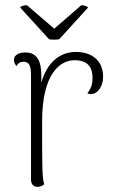

<svg xmlns="http://www.w3.org/2000/svg" viewBox="-20 -715 460 743"><path d="M209 -563 321 -686C316 -692 302 -695 295 -695L190 -604L84 -695C78 -695 60 -692 58 -686L170 -563C182 -561 197 -561 209 -563ZM274 -514C211 -514 162 -473 140 -395V-423C140 -482 121 -512 78 -512C51 -512 34 -501 34 -483C34 -475 37 -467 44 -459C51 -474 63 -476 71 -476C91 -476 100 -463 100 -426V-20C100 -2 110 8 125 8C137 8 146 3 151 -2C143 -30 143 -65 143 -246C143 -428 211 -482 269 -482C312 -482 338 -462 338 -414C338 -395 336 -377 318 -354C322 -352 328 -350 336 -351C356 -353 379 -378 379 -418C379 -481 335 -514 274 -514Z"/></svg>

Font: Arima Koshi ExtraLight
Style: Regular
Weight: 275
Designer: Joana Correia and Natanael Gama
Foundry: NDISCOVER
Version: Version 1.019;PS 001.019;hotconv 1.0.88;makeotf.lib2.5.64775